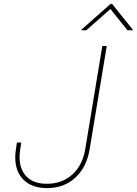

<svg xmlns="http://www.w3.org/2000/svg" viewBox="-20 -966 709 996"><path d="M224.1 9.8Q146.5 9.8 102.8 -32.7Q59.1 -75.2 59.1 -149.9Q59.1 -156.7 59.6 -165.3Q60.1 -173.8 62 -188.2Q64 -202.6 67.9 -226.6H90.3Q86.4 -202.6 84.5 -188.5Q82.5 -174.3 82 -166.3Q81.5 -158.2 81.5 -151.4Q81.5 -86.4 118.2 -49.6Q154.8 -12.7 223.1 -12.7Q302.2 -12.7 355.5 -61Q408.7 -109.4 422.4 -193.4L510.7 -727.5H533.7L445.3 -193.4Q430.2 -99.6 371.3 -44.9Q312.5 9.8 224.1 9.8ZM428.2 -809.1H401.9L402.3 -812L553.7 -945.8H561.5L668.9 -812L668.5 -809.1H641.1L552.7 -919.4Z"/></svg>

Font: Inter 16pt Thin
Style: Italic
Weight: 250
Italic angle: -9.3988°
Version: Version 4.001;git-66647c0bb